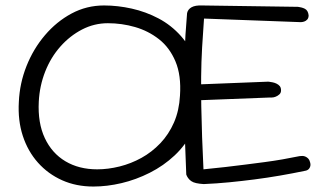

<svg xmlns="http://www.w3.org/2000/svg" viewBox="-20 -676 1204 703"><path d="M322 7Q259 7 207.5 -16Q156 -39 119 -80.5Q82 -122 63.5 -178.5Q45 -235 49 -303Q52 -371 77 -434Q102 -497 144.5 -547Q187 -597 242 -626.5Q297 -656 361 -656Q411 -656 462.5 -644.5Q514 -633 560.5 -608.5Q607 -584 643 -543.5Q679 -503 698 -445Q717 -387 713 -310Q710 -246 685 -195.5Q660 -145 619.5 -107Q579 -69 528.5 -43.5Q478 -18 425 -5.5Q372 7 322 7ZM336 -56Q376 -56 418 -66.5Q460 -77 498 -98Q536 -119 567 -151.5Q598 -184 617 -227.5Q636 -271 639 -326Q644 -400 622.5 -451Q601 -502 562 -532.5Q523 -563 474.5 -577Q426 -591 375 -591Q325 -591 280.5 -568Q236 -545 201 -505.5Q166 -466 145.5 -414Q125 -362 122 -304Q118 -226 144 -170.5Q170 -115 219.5 -85.5Q269 -56 336 -56ZM726 -2Q710 -3 698.5 -5.5Q687 -8 680 -13Q673 -18 668.5 -24.5Q664 -31 662 -37Q659 -110 656.5 -181.5Q654 -253 653.5 -325Q653 -397 655.5 -472.5Q658 -548 665 -628Q668 -642 681.5 -649.5Q695 -657 720 -656L1070 -651Q1070 -651 1074 -650.5Q1078 -650 1084 -648.5Q1090 -647 1096 -644Q1102 -641 1105.5 -635Q1109 -629 1110 -620Q1110 -610 1105 -604.5Q1100 -599 1093.5 -597Q1087 -595 1082.5 -595Q1078 -595 1078 -595L727 -608Q723 -555 720 -502Q717 -449 716.5 -395Q716 -341 717 -286Q718 -231 720 -173.5Q722 -116 725 -56Q767 -60 805.5 -64.5Q844 -69 879.5 -73.5Q915 -78 949 -82.5Q983 -87 1014.5 -92.5Q1046 -98 1075 -104Q1075 -104 1078.5 -104.5Q1082 -105 1087.5 -105Q1093 -105 1098.5 -102.5Q1104 -100 1108.5 -95.5Q1113 -91 1115 -83Q1118 -74 1116 -67Q1114 -60 1110 -56.5Q1106 -53 1102.5 -52Q1099 -51 1099 -51Q1051 -41 1004.5 -33Q958 -25 911.5 -19Q865 -13 819 -8.5Q773 -4 726 -2ZM684 -308 683 -366 962 -377Q962 -377 966.5 -376.5Q971 -376 978.5 -374.5Q986 -373 993 -369.5Q1000 -366 1004.5 -360.5Q1009 -355 1009 -345Q1009 -336 1003 -330.5Q997 -325 989.5 -322Q982 -319 975.5 -319Q969 -319 969 -319Z"/></svg>

Font: Sour Gummy Black ExtraLight
Style: Regular
Weight: 250
Version: Version 1.000